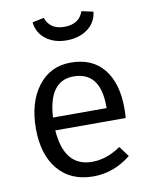

<svg xmlns="http://www.w3.org/2000/svg" viewBox="-87 -833 716 910"><g transform="rotate(-10 271.0 -378.5)"><path d="M276 -645Q217 -645 177 -675Q137 -705 131 -757L187 -769Q207 -710 276 -710Q348 -710 368 -769L424 -757Q418 -705 377 -675Q336 -645 276 -645ZM489 -280Q489 -256 487 -234H148Q161 -57 295 -57Q365 -57 433 -104L470 -54Q388 12 289 12Q181 12 120 -60Q59 -132 59 -258Q59 -383 117.5 -460.5Q176 -538 275 -538Q379 -538 434 -469.5Q489 -401 489 -280ZM406 -296V-304Q406 -471 277 -471Q158 -471 148 -296Z"/></g></svg>

Font: FiraGO Book
Style: Regular
Weight: 350
Designer: bBox Type
Foundry: bBox Type GmbH
Version: Version 1.001;PS 001.001;hotconv 1.0.88;makeotf.lib2.5.64775